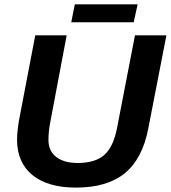

<svg xmlns="http://www.w3.org/2000/svg" viewBox="-20 -850 783 880"><path d="M328.1 9.8Q199.2 9.8 128.7 -47.6Q58.1 -105 58.1 -210.4Q58.1 -231.9 61.8 -262Q65.4 -292 69.3 -310.1L141.6 -688H285.6L210.9 -292.5Q202.1 -250 202.1 -208.5Q202.1 -158.2 237.8 -130.6Q273.4 -103 335.9 -103Q416.5 -103 458.3 -140.1Q500 -177.2 516.6 -264.2L598.6 -688H742.7L659.2 -258.8Q632.3 -121.6 551.8 -55.9Q471.2 9.8 328.1 9.8ZM610.8 -830.1 592.8 -748H306.6L322.8 -830.1Z"/></svg>

Font: Arimo
Style: Bold Italic
Weight: 700
Italic angle: -12°
Designer: Steve Matteson
Foundry: Monotype Imaging Inc.
Version: Version 1.33